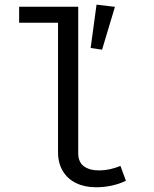

<svg xmlns="http://www.w3.org/2000/svg" viewBox="-20 -786 655 818"><path d="M313.3 -133.3Q313.3 -95.4 337.2 -77.7Q361 -60 402.6 -60Q446.2 -60 493.3 -79L516.4 -15.9Q491.8 -3.6 459 4.1Q426.2 11.8 388.2 11.8Q340.5 11.8 303.8 -6.2Q267.2 -24.1 247.2 -57.9Q227.2 -91.8 227.2 -137.9V-689.2H61.5V-757.4H313.3ZM366.2 -581.5 391.3 -766.2 469.7 -756.9 414.9 -574.4Z"/></svg>

Font: Fira Code Fixed
Style: Regular
Weight: 400
Monospace: yes
Designer: Carrois Corporate, Edenspiekermann AG, Nikita Prokopov
Foundry: Carrois Corporate, Edenspiekermann AG, Nikita Prokopov
Version: Version 5.002